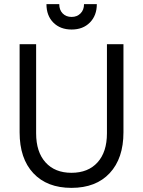

<svg xmlns="http://www.w3.org/2000/svg" viewBox="-20 -894 693 930"><path d="M326 16Q208 16 141.5 -55Q75 -126 75 -253V-680H155V-248Q155 -158 200.5 -107.5Q246 -57 326 -57Q407 -57 452.5 -107.5Q498 -158 498 -248V-680H578V-253Q578 -127 511.5 -55.5Q445 16 326 16ZM327 -751Q272 -751 238.5 -784.5Q205 -818 205 -874H267Q267 -846 283.5 -829Q300 -812 327 -812Q353 -812 370 -829Q387 -846 387 -874H449Q449 -819 415.5 -785Q382 -751 327 -751Z"/></svg>

Font: Imprima
Style: Regular
Weight: 400
Designer: Eduardo Tunni
Foundry: Eduardo Tunni
Version: Version 1.002; ttfautohint (v1.8.4.7-5d5b);gftools[0.9.23]